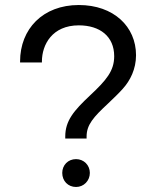

<svg xmlns="http://www.w3.org/2000/svg" viewBox="-20 -736 617 765"><path d="M240 -184H325V-192C325 -239 353 -270 410 -323C434 -346 454 -365 469 -382C499 -415 522 -461 522 -516C522 -630 433 -716 294 -716C151 -716 60 -621 60 -491V-487H147V-491C147 -558 188 -635 294 -635C378 -635 435 -591 435 -512C435 -453 403 -416 339 -356C274 -295 240 -255 240 -192ZM283 9C314 9 338 -16 338 -47C338 -78 314 -102 283 -102C251 -102 228 -78 228 -47C228 -15 251 9 283 9Z"/></svg>

Font: Be Vietnam
Style: Regular
Weight: 400
Designer: Gabriel Lam
Foundry: TypeRant
Version: Version 4.000